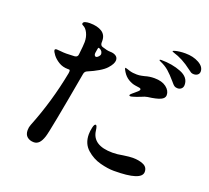

<svg xmlns="http://www.w3.org/2000/svg" viewBox="-136 -983 1272 1167"><g transform="rotate(20 500.0 -399.5)"><path d="M998 -739Q998 -725 988 -717Q978 -709 963 -709Q952 -709 945 -713Q938 -717 924 -728Q866 -773 805 -791Q795 -794 795 -797Q795 -800 806 -803Q835 -811 873 -811Q924 -811 961 -790.5Q998 -770 998 -739ZM491 -627Q491 -604 462 -572Q447 -555 416.5 -537Q386 -519 350 -504Q334 -498 331 -481Q261 -85 248 -47Q238 -16 224 -2Q210 12 191 12Q165 12 148 -2Q131 -16 131 -45Q131 -64 138 -81Q210 -261 247 -455Q248 -459 248 -466Q248 -477 242 -477H234Q200 -477 174 -493Q148 -509 133 -529Q118 -549 118 -558Q118 -566 131 -566Q141 -566 157 -564Q173 -562 193 -562Q210 -562 246 -564Q266 -566 267 -585Q274 -645 274 -666Q274 -698 261.5 -723.5Q249 -749 231 -757Q222 -761 222 -766Q222 -777 235 -781Q248 -785 265 -785Q314 -785 343 -766.5Q372 -748 372 -709V-702V-698Q372 -680 387 -675Q420 -664 439 -664Q462 -664 476.5 -654.5Q491 -645 491 -627ZM934 -629Q934 -613 924 -604Q914 -595 900 -595Q887 -595 879.5 -600Q872 -605 865.5 -613Q859 -621 856 -624Q827 -658 804 -678Q781 -698 749 -712Q739 -716 739 -719Q739 -723 749 -723Q820 -723 877 -700.5Q934 -678 934 -629ZM393 -632Q393 -638 388 -648Q381 -657 372.5 -660.5Q364 -664 363 -660Q361 -654 361 -651L357 -626V-621Q357 -614 360.5 -609.5Q364 -605 369 -605Q375 -605 382 -612Q388 -618 390 -622Q393 -627 393 -632ZM569 -580Q559 -596 559 -602Q559 -604 562 -604Q565 -604 573.5 -601Q582 -598 592 -595Q612 -589 639 -589Q655 -589 668.5 -592Q682 -595 687 -596Q716 -605 748 -605Q797 -605 825 -583.5Q853 -562 853 -533Q853 -513 828 -501.5Q803 -490 747 -483Q732 -481 708 -470Q681 -459 662 -454Q652 -451 647 -451Q640 -451 640 -456Q640 -461 651 -470Q662 -479 664 -481Q674 -489 682.5 -497Q691 -505 691 -510Q691 -517 681 -519Q677 -520 654.5 -523Q632 -526 608.5 -540Q585 -554 569 -580ZM887 -49Q887 9 707 9Q669 9 619 -4Q569 -17 529 -52.5Q489 -88 489 -148Q489 -169 494.5 -193Q500 -217 509 -217Q518 -217 522 -184Q533 -92 662 -92Q694 -92 729 -99Q769 -105 790 -105Q830 -105 858.5 -92.5Q887 -80 887 -49Z"/></g></svg>

Font: Shippori Antique B1
Style: Regular
Weight: 400
Designer: FONTDASU
Foundry: FONTDASU / Google Inc. / but / Adobe
Version: Version 2.001